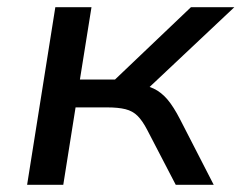

<svg xmlns="http://www.w3.org/2000/svg" viewBox="-20 -511 668 531"><path d="M55 0 133 -491H233L201 -291H298L508 -491H628L372 -250L353 -278Q384 -276 405 -266Q426 -256 443 -236Q460 -216 478 -181L571 0H466L387 -152Q374 -177 360.5 -190.5Q347 -204 327 -209Q307 -214 276 -214H189L155 0Z"/></svg>

Font: Nunito Sans 10pt SemiExpanded Medium
Style: Italic
Weight: 500
Width: 6
Italic angle: -9°
Designer: Vernon Adams
Foundry: Vernon Adams
Version: Version 3.101;gftools[0.9.27]